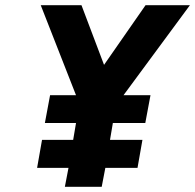

<svg xmlns="http://www.w3.org/2000/svg" viewBox="-20 -720 752 740"><path d="M230 0 244 -73H123L142 -181H262L273 -246H153L173 -353H273L137 -700H294L381 -470L541 -700H712L456 -353H560L540 -246H415L404 -181H529L510 -73H386L372 0Z"/></svg>

Font: Overpass Black
Style: Italic
Weight: 900
Italic angle: -10°
Designer: Delve Withrington, Dave Bailey, Thomas Jockin
Foundry: Delve Fonts LLC
Version: Version 4.000